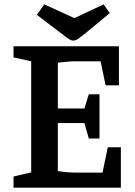

<svg xmlns="http://www.w3.org/2000/svg" viewBox="-20 -860 618 880"><path d="M42 0V-51L123 -70V-579L42 -597V-648H525V-469H464L441 -579H311L245 -573V-363H367L387 -428H436V-225H387L367 -296H245V-76Q262 -73 283 -71Q304 -69 326 -69H450L474 -185H534V0ZM315 -674Q305 -674 290.5 -684.5Q276 -695 254 -712L149 -792L183 -840L321 -777L455 -840L483 -800L378 -713Q355 -694 341 -684Q327 -674 315 -674Z"/></svg>

Font: Faustina SemiBold
Style: Regular
Weight: 600
Designer: Alfonso Garcia
Foundry: http://www.omnibus-type.com
Version: Version 1.200